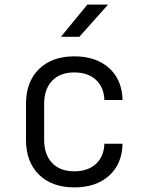

<svg xmlns="http://www.w3.org/2000/svg" viewBox="-20 -805 640 835"><path d="M93 -197V-353Q93 -449 149.5 -504.5Q206 -560 303 -560Q398 -560 454.5 -509Q511 -458 513 -370H434Q432 -426 397 -458Q362 -490 303 -490Q241 -490 206.5 -453.5Q172 -417 172 -353V-197Q172 -133 206.5 -96.5Q241 -60 303 -60Q362 -60 397 -92Q432 -124 434 -180H513Q511 -92 454.5 -41Q398 10 303 10Q206 10 149.5 -45.5Q93 -101 93 -197ZM325 -645H245L360 -785H450Z"/></svg>

Font: JetBrains Mono Semi Light
Style: Regular
Weight: 350
Monospace: yes
Designer: Philipp Nurullin, Konstantin Bulenkov
Foundry: JetBrains
Version: 2.002